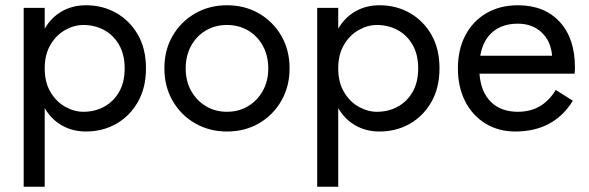

<svg xmlns="http://www.w3.org/2000/svg" viewBox="-20 -490 2241 730"><path d="M150 220H70V-460H150V-381Q175 -424 215.5 -447Q256 -470 307 -470Q370 -470 421.5 -441Q473 -412 504 -358.5Q535 -305 535 -230Q535 -156 504 -102Q473 -48 421.5 -19Q370 10 307 10Q256 10 215.5 -13Q175 -36 150 -79ZM454 -230Q454 -283 432.5 -320Q411 -357 375.5 -376Q340 -395 297 -395Q262 -395 228 -376Q194 -357 172 -320Q150 -283 150 -230Q150 -177 172 -140Q194 -103 228 -84Q262 -65 297 -65Q340 -65 375.5 -84Q411 -103 432.5 -140Q454 -177 454 -230Z M605 -230Q605 -300 636.5 -354Q668 -408 722 -439Q776 -470 843 -470Q911 -470 964.5 -439Q1018 -408 1049.5 -354Q1081 -300 1081 -230Q1081 -161 1049.5 -106.5Q1018 -52 964.5 -21Q911 10 843 10Q776 10 722 -21Q668 -52 636.5 -106.5Q605 -161 605 -230ZM686 -230Q686 -182 706.5 -145Q727 -108 762.5 -86.5Q798 -65 843 -65Q888 -65 923.5 -86.5Q959 -108 979.5 -145Q1000 -182 1000 -230Q1000 -278 979.5 -315.5Q959 -353 923.5 -374Q888 -395 843 -395Q798 -395 762.5 -374Q727 -353 706.5 -315.5Q686 -278 686 -230Z M1266 220H1186V-460H1266V-381Q1291 -424 1331.5 -447Q1372 -470 1423 -470Q1486 -470 1537.5 -441Q1589 -412 1620 -358.5Q1651 -305 1651 -230Q1651 -156 1620 -102Q1589 -48 1537.5 -19Q1486 10 1423 10Q1372 10 1331.5 -13Q1291 -36 1266 -79ZM1570 -230Q1570 -283 1548.5 -320Q1527 -357 1491.5 -376Q1456 -395 1413 -395Q1378 -395 1344 -376Q1310 -357 1288 -320Q1266 -283 1266 -230Q1266 -177 1288 -140Q1310 -103 1344 -84Q1378 -65 1413 -65Q1456 -65 1491.5 -84Q1527 -103 1548.5 -140Q1570 -177 1570 -230Z M1939 10Q1875 10 1825.5 -20.5Q1776 -51 1748.5 -105Q1721 -159 1721 -230Q1721 -302 1749.5 -356Q1778 -410 1829.5 -440Q1881 -470 1949 -470Q2050 -470 2108 -407Q2166 -344 2166 -234Q2166 -227 2165.5 -219.5Q2165 -212 2165 -210H1803Q1808 -141 1846 -103Q1884 -65 1949 -65Q2043 -65 2093 -148L2158 -107Q2086 10 1939 10ZM1949 -400Q1890 -400 1853 -368.5Q1816 -337 1806 -278H2079Q2075 -333 2039.5 -366.5Q2004 -400 1949 -400Z"/></svg>

Font: Von Book
Style: Regular
Weight: 400
Version: Version 4.000; ttfautohint (v1.8.4.7-5d5b)